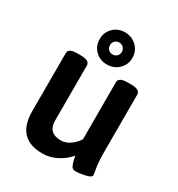

<svg xmlns="http://www.w3.org/2000/svg" viewBox="-177 -857 911 980"><g transform="rotate(30 278.5 -366.5)"><path d="M65 -155V-496Q65 -511 77.5 -518Q90 -525 118 -525H137Q190 -525 190 -496V-172Q190 -98 265 -98Q294 -98 319.5 -116Q345 -134 361 -160V-496Q361 -525 414 -525H434Q487 -525 487 -496V-166Q487 -98 493 -66.5Q499 -35 499 -28Q499 -14 466 -6.5Q433 1 407 1Q391 1 384 -13.5Q377 -28 373.5 -45Q370 -62 369 -68Q342 -35 301.5 -14Q261 7 217 7Q65 7 65 -155ZM179 -645Q179 -686 206.5 -713Q234 -740 275 -740Q316 -740 344 -712.5Q372 -685 372 -645Q372 -605 344 -578Q316 -551 275 -551Q234 -551 206.5 -578Q179 -605 179 -645ZM310 -644Q310 -660 300 -670Q290 -680 275 -680Q260 -680 250 -670Q240 -660 240 -644Q240 -630 250 -620Q260 -610 275 -610Q290 -610 300 -620Q310 -630 310 -644Z"/></g></svg>

Font: Asap-SemiBold
Style: Regular
Weight: 600
Designer: Pablo Cosgaya
Foundry: Omnibus-Type
Version: Version 2.000; ttfautohint (v1.8)